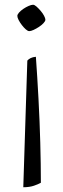

<svg xmlns="http://www.w3.org/2000/svg" viewBox="-20 -525 264 808"><path d="M78 263 95 -270Q100 -276 109 -280.5Q118 -285 131 -286Q137 -203 142 -109Q147 -15 149.5 76Q152 167 152 244Q142 250 123 256.5Q104 263 78 263ZM103 -394Q97 -394 88.5 -401.5Q80 -409 72 -419.5Q64 -430 58.5 -440.5Q53 -451 53 -458Q53 -464 60 -472Q67 -480 78 -487.5Q89 -495 100.5 -500Q112 -505 119 -505Q125 -505 133.5 -497.5Q142 -490 151 -479.5Q160 -469 165.5 -458.5Q171 -448 171 -442Q171 -436 163 -427.5Q155 -419 143.5 -411.5Q132 -404 121 -399Q110 -394 103 -394Z"/></svg>

Font: Texturina Medium 12pt Thin
Style: Regular
Weight: 250
Version: Version 1.002